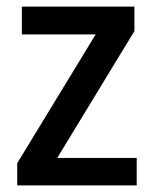

<svg xmlns="http://www.w3.org/2000/svg" viewBox="-20 -560 464 580"><path d="M393 0V-83H153L386 -466V-540H46V-456H269L32 -67V0Z"/></svg>

Font: Noto Sans Bengali SemiCondensed Medium
Style: Regular
Weight: 500
Width: 4
Designer: Joana Ranito - Universal Thirst; Jelle Bosma - Monotype Design Team
Foundry: Universal Thirst ehf.
Version: Version 3.000